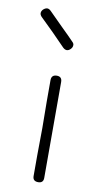

<svg xmlns="http://www.w3.org/2000/svg" viewBox="-77 -676 354 711"><g transform="rotate(10 100.0 -320.0)"><path d="M139.6 -200.2Q139.6 -160.2 139.6 -99.6Q139.6 -40 139.6 -19.5Q139.6 0 120.1 0Q99.6 0 99.6 -19.5Q99.6 -40 99.6 -99.6Q100.6 -160.2 100.6 -200.2Q100.6 -240.2 99.6 -299.8Q99.6 -360.4 99.6 -379.9Q99.6 -400.4 120.1 -400.4Q139.6 -400.4 139.6 -379.9Q139.6 -360.4 139.6 -299.8Q139.6 -240.2 139.6 -200.2ZM153.3 -535.2Q161.1 -528.3 160.2 -521.5Q160.2 -513.7 153.3 -506.8Q139.6 -493.2 125 -506.8Q111.3 -520.5 77.1 -555.7Q42 -589.8 27.3 -604.5Q20.5 -611.3 20.5 -618.2Q20.5 -626 27.3 -632.8Q35.2 -639.6 42 -639.6Q48.8 -639.6 55.7 -632.8Q70.3 -618.2 104.5 -584Q139.6 -549.8 153.3 -535.2Z"/></g></svg>

Font: Demofont
Style: Regular
Weight: 400
Version: Version 1.0